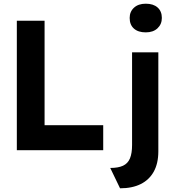

<svg xmlns="http://www.w3.org/2000/svg" viewBox="-20 -812 945 1038"><path d="M71 0V-700H221V-135H538V0ZM576 96Q619 96 645 84Q671 72 682.5 44.5Q694 17 694 -28V-529H836V6Q836 71 811.5 115.5Q787 160 741 183Q695 206 629 206ZM681 -715Q681 -749 704.5 -770.5Q728 -792 768 -792Q809 -792 832 -771.5Q855 -751 855 -715Q855 -681 831.5 -659Q808 -637 768 -637Q727 -637 704 -657.5Q681 -678 681 -715Z"/></svg>

Font: Our Lexend SemiBold
Style: Regular
Weight: 600
Designer: Bonnie Shaver-Troup, Thomas Jockin
Foundry: Lexend
Version: Version 1.007